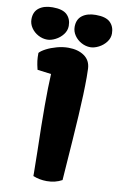

<svg xmlns="http://www.w3.org/2000/svg" viewBox="-175 -1023 673 1090"><g transform="rotate(10 162.0 -478.0)"><path d="M93.8 -148.4Q89.8 -299.8 89.8 -410.2Q89.8 -518.1 93.8 -592.8L14.2 -603Q6.8 -632.8 4.4 -652.6Q2 -672.4 2.4 -698.2Q12.2 -710.4 38.8 -724.4Q65.4 -738.3 99.4 -747.6Q133.3 -756.8 165 -756.8Q221.7 -756.8 257.6 -731.4Q293.5 -706.1 295.4 -658.2Q296.4 -629.9 296.4 -609.9Q296.4 -517.6 288.6 -387.5Q280.8 -257.3 267.6 -80.1L262.7 -11.2Q224.1 10.3 174.8 10.3Q132.8 10.3 95.7 -4.9V-23.9Q95.7 -44.9 93.8 -148.4ZM37.6 -967.3Q95.7 -967.3 120.6 -943.1Q145.5 -918.9 145.5 -878.9Q145.5 -852.1 128.2 -829.6Q110.8 -807.1 85.4 -794.2Q60.1 -781.2 37.6 -781.2Q10.7 -781.2 -14.2 -794.7Q-39.1 -808.1 -54.4 -830.8Q-69.8 -853.5 -69.8 -879.9Q-69.8 -923.3 -40.5 -945.3Q-11.2 -967.3 37.6 -967.3ZM286.6 -967.3Q344.7 -967.3 369.6 -943.1Q394.5 -918.9 394.5 -878.9Q394.5 -852.1 377.2 -829.6Q359.9 -807.1 334.5 -794.2Q309.1 -781.2 286.6 -781.2Q259.8 -781.2 234.9 -794.7Q210 -808.1 194.6 -830.8Q179.2 -853.5 179.2 -879.9Q179.2 -923.3 208.5 -945.3Q237.8 -967.3 286.6 -967.3Z"/></g></svg>

Font: Kavoon
Style: Regular
Weight: 400
Designer: Viktoriya Grabowska
Foundry: Viktoriya Grabowska
Version: Version 1.004; ttfautohint (v1.4.1)